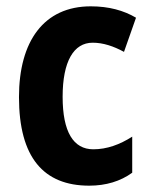

<svg xmlns="http://www.w3.org/2000/svg" viewBox="-20 -577 474 607"><path d="M262 10C315 10 361 -4 398 -31V-145C359 -120 318 -105 275 -105C212 -105 178 -160 178 -271C178 -383 213 -442 273 -442C306 -442 339 -431 372 -413L410 -521C371 -544 324 -557 267 -557C119 -557 40 -447 40 -270C40 -79 118 10 262 10Z"/></svg>

Font: Noto Sans Thai Looped Condensed
Style: Bold
Weight: 700
Width: 3
Designer: Sasikarn Vongin, Ben Mitchell
Foundry: The Fontpad Ltd
Version: Version 1.001